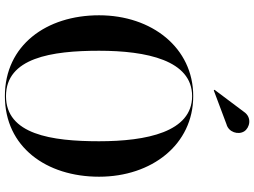

<svg xmlns="http://www.w3.org/2000/svg" viewBox="-147 -882 1039 785"><g transform="rotate(90 372.5 -489.5)"><path d="M488 -896C520.5 -904.5 532.5 -944 517 -968.5C503 -990.5 460.5 -1002 437 -967L347 -847L349.5 -844ZM373 10C581 10 702.5 -159.5 702.5 -375C702.5 -590.5 571 -760 373 -760C175 -760 42.5 -590.5 42.5 -375C42.5 -159.5 165 10 373 10ZM373 -755.5C519.5 -755.5 557.5 -569.5 557.5 -375C557.5 -180.5 529.5 5.5 373 5.5C216.5 5.5 187.5 -180.5 187.5 -375C187.5 -569.5 226.5 -755.5 373 -755.5Z"/></g></svg>

Font: Bodoni* 36pt Medium
Style: Regular
Weight: 500
Version: Version 2.3